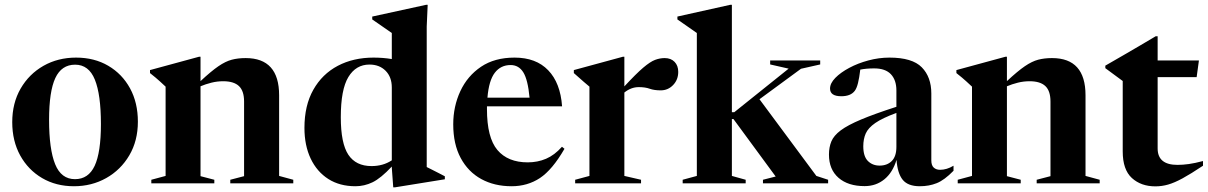

<svg xmlns="http://www.w3.org/2000/svg" viewBox="-20 -764 5032 800"><path d="M288 12Q213.5 12 155.5 -22Q97.5 -56 64.2 -116.2Q31 -176.5 31 -255Q31 -334.5 66 -395Q101 -455.5 161.2 -489.8Q221.5 -524 297 -524Q373 -524 431 -490Q489 -456 521.8 -396Q554.5 -336 554.5 -257Q554.5 -177.5 518.8 -116.8Q483 -56 422.5 -22Q362 12 288 12ZM292.5 -17.5Q348.5 -17.5 374.5 -73.2Q400.5 -129 400.5 -247Q400.5 -370 375.2 -432.2Q350 -494.5 293 -494.5Q236.5 -494.5 210.5 -438.8Q184.5 -383 184.5 -265Q184.5 -142 209.8 -79.8Q235 -17.5 292.5 -17.5Z M939.5 -15 997 -30V-341Q997 -385 975.8 -405.2Q954.5 -425.5 910 -425.5Q885 -425.5 861 -419.5Q837 -413.5 815.5 -404.5V-30L873 -15V0H610.5V-15L670 -31V-403Q661.5 -411 646.2 -425Q631 -439 605 -459.5V-472L809 -527.5H815.5V-426Q860 -467.5 890 -488Q920 -508.5 945.8 -515.2Q971.5 -522 1003.5 -522Q1143 -522 1143 -367V-31L1202 -15V0H939.5Z M1833.5 -17 1626 16.5H1618.5L1612.5 -65V-70Q1566.5 -21 1532.2 -4.5Q1498 12 1461 12Q1395.5 12 1348 -18.2Q1300.5 -48.5 1274.5 -103.2Q1248.5 -158 1248.5 -231Q1248.5 -324.5 1285.5 -390Q1322.5 -455.5 1387.5 -489.8Q1452.5 -524 1536.5 -524Q1575.5 -524 1612.5 -518V-626.5Q1603.5 -633 1578 -650.5Q1552.5 -668 1531 -683V-695L1755.5 -744H1762L1758 -653.5V-68Q1764 -65 1778 -58Q1792 -51 1807.5 -43Q1823 -35 1833.5 -29.5ZM1612.5 -399.5Q1612.5 -443 1586.8 -469Q1561 -495 1519.5 -495Q1463 -495 1431.5 -443Q1400 -391 1400 -275.5Q1400 -166.5 1431.5 -119.2Q1463 -72 1528 -72Q1551.5 -72 1572.5 -77.8Q1593.5 -83.5 1612.5 -96Z M2124 -524Q2213.5 -524 2264.2 -471.2Q2315 -418.5 2322 -321H2009Q2009 -315.5 2009 -309.5Q2009 -190.5 2052.5 -139Q2096 -87.5 2179 -87.5Q2220 -87.5 2255.2 -102.5Q2290.5 -117.5 2321.5 -152.5L2332 -144Q2281.5 -56.5 2229.8 -22.2Q2178 12 2111.5 12Q2040 12 1985.2 -18Q1930.5 -48 1899.5 -105.8Q1868.5 -163.5 1868.5 -246Q1868.5 -320.5 1898 -384Q1927.5 -447.5 1984.2 -485.8Q2041 -524 2124 -524ZM2107.5 -493Q2066.5 -493 2041.8 -461Q2017 -429 2011 -357H2186.5Q2179.5 -432 2160.5 -462.5Q2141.5 -493 2107.5 -493Z M2749.5 -522Q2775.5 -522 2790.8 -506.2Q2806 -490.5 2806 -464.5Q2806 -432 2784.8 -409.8Q2763.5 -387.5 2733 -387.5Q2706 -387.5 2687.2 -394.2Q2668.5 -401 2641.5 -401Q2609.5 -401 2581.5 -378.5V-31L2651 -15V0H2376.5V-15L2436 -31V-403Q2426 -412 2412.2 -423.2Q2398.5 -434.5 2371 -459.5V-472L2575 -527.5H2581.5V-404Q2630.5 -457 2660 -482Q2689.5 -507 2709.5 -514.5Q2729.5 -522 2749.5 -522Z M3029.5 -31 3087 -15V0H2824.5V-15L2883.5 -31V-626.5Q2874 -633.5 2852.8 -648Q2831.5 -662.5 2802.5 -683V-695L3022.5 -744H3029.5V-296.5H3039.5L3266 -478L3189 -495.5V-512H3397.5V-495.5L3317.5 -477.5L3144.5 -350.5L3381.5 -31L3430.5 -15V0H3159V-15L3212 -28.5L3036 -268H3029.5Z M3953 -52.5Q3915 -13.5 3883 -0.8Q3851 12 3812.5 12Q3763 12 3741.2 -15Q3719.5 -42 3715.5 -98Q3699.5 -45 3664.8 -16.8Q3630 11.5 3582.5 11.5Q3513.5 11.5 3473.8 -23.2Q3434 -58 3434 -120Q3434 -150.5 3444 -174.8Q3454 -199 3483 -220.8Q3512 -242.5 3567.8 -266Q3623.5 -289.5 3715 -319V-387Q3715 -430.5 3692 -454.8Q3669 -479 3622.5 -479Q3589.5 -479 3564.5 -474Q3560.5 -440 3555 -418Q3549.5 -396 3541.5 -385.5Q3524.5 -363 3485.5 -363Q3438.5 -363 3438.5 -395Q3438.5 -417 3460.5 -439.5Q3482.5 -462 3518.5 -481.2Q3554.5 -500.5 3598.2 -512.2Q3642 -524 3686 -524Q3781 -524 3820.8 -483.5Q3860.5 -443 3860.5 -374.5V-96Q3860.5 -75 3870.5 -65.8Q3880.5 -56.5 3897 -56.5Q3925 -56.5 3953 -73.5ZM3577 -154.5Q3577 -112.5 3596.2 -93.2Q3615.5 -74 3645 -74Q3676.5 -74 3695.8 -93.2Q3715 -112.5 3715 -152V-293.5Q3656.5 -272 3627 -251.5Q3597.5 -231 3587.2 -207.8Q3577 -184.5 3577 -154.5Z M4299.5 -15 4357 -30V-341Q4357 -385 4335.8 -405.2Q4314.5 -425.5 4270 -425.5Q4245 -425.5 4221 -419.5Q4197 -413.5 4175.5 -404.5V-30L4233 -15V0H3970.5V-15L4030 -31V-403Q4021.5 -411 4006.2 -425Q3991 -439 3965 -459.5V-472L4169 -527.5H4175.5V-426Q4220 -467.5 4250 -488Q4280 -508.5 4305.8 -515.2Q4331.5 -522 4363.5 -522Q4503 -522 4503 -367V-31L4562 -15V0H4299.5Z M4803.5 -145.5Q4803.5 -77 4886 -77Q4908.5 -77 4933.5 -80.5Q4958.5 -84 4992.5 -93V-73.5Q4941.5 -39.5 4907.5 -21Q4873.5 -2.5 4847.2 5Q4821 12.5 4794 12.5Q4734.5 12.5 4696.2 -22.2Q4658 -57 4658 -133V-426.5L4585.5 -480V-490.5Q4592.5 -494.5 4614.2 -507Q4636 -519.5 4666.5 -537.2Q4697 -555 4731 -574.8Q4765 -594.5 4795.5 -613H4803.5V-512H4975.5L4966 -442.5H4803.5Z"/></svg>

Font: Newsreader 72pt SemiBold
Style: Regular
Weight: 600
Designer: Hugues Gentile
Foundry: Production Type
Version: Version 1.003; ttfautohint (v1.8.3)